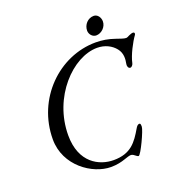

<svg xmlns="http://www.w3.org/2000/svg" viewBox="-145 -929 996 1065"><g transform="rotate(-20 353.5 -396.5)"><path d="M502 -700C534 -700 563 -729 563 -761C563 -785 547 -807 525 -807C490 -807 463 -777 463 -742C463 -721 480 -700 502 -700ZM330 14C365 14 393 7 413 0C431 -6 445 -11 454 -11C462 -11 469 -7 475 -2C482 3 489 9 494 9C507 9 566 -118 566 -138C566 -151 565 -158 559 -158C548 -158 542 -149 536 -139C496 -71 459 -17 357 -17C272 -17 166 -70 166 -232C166 -458 338 -634 482 -634C528 -634 566 -614 589 -585C612 -556 610 -523 604 -493C602 -481 607 -467 619 -467C626 -467 635 -477 637 -487C646 -532 682 -599 704 -629C708 -634 709 -645 697 -645C690 -645 682 -641 674 -638C666 -634 659 -630 653 -630C639 -630 621 -638 596 -646C559 -659 522 -665 485 -665C268 -665 78 -479 78 -240C78 -84 221 14 330 14Z"/></g></svg>

Font: EB Garamond
Style: Italic
Weight: 400
Italic angle: -17.2°
Designer: Georg Duffner and Octavio Pardo
Foundry: Georg Duffner
Version: Version 1.000;PS 001.000;hotconv 1.0.88;makeotf.lib2.5.64775